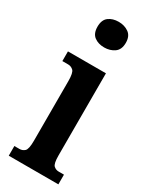

<svg xmlns="http://www.w3.org/2000/svg" viewBox="-199 -811 683 858"><g transform="rotate(30 142.0 -382.0)"><path d="M141 -632Q110 -632 89.5 -647.5Q69 -663 69 -698Q69 -733 89.5 -748.5Q110 -764 141 -764Q171 -764 193 -748.5Q215 -733 215 -698Q215 -663 193 -647.5Q171 -632 141 -632ZM14 0V-50H40Q55 -50 66.5 -60Q78 -70 78 -114V-422Q78 -465 66.5 -475.5Q55 -486 40 -486H10V-536H206V-112Q206 -70 217 -60Q228 -50 243 -50H270V0Z"/></g></svg>

Font: Noto Serif ExtraCondensed
Style: Bold
Weight: 700
Width: 2
Designer: Monotype Design Team
Foundry: Monotype Imaging Inc.
Version: Version 2.014; ttfautohint (v1.8.4.7-5d5b)